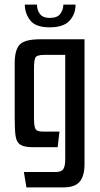

<svg xmlns="http://www.w3.org/2000/svg" viewBox="-20 -641 436 836"><path d="M95 175 84 108H221Q247 108 255.5 95.5Q264 83 264 52V-402H172Q139 -402 133.5 -389Q128 -376 128 -342V-129Q128 -89 135 -78.5Q142 -68 168 -68H239L231 0H123Q85 0 68 -11.5Q51 -23 47.5 -51Q44 -79 44 -129V-365Q44 -424 66 -447Q88 -470 156 -470H348V74Q348 124 327.5 149.5Q307 175 255 175ZM196 -522Q135 -522 111.5 -552.5Q88 -583 88 -621H141Q141 -597 154 -580Q167 -563 196 -563Q229 -563 242 -580Q255 -597 256 -621H309Q309 -579 282.5 -550.5Q256 -522 196 -522Z"/></svg>

Font: Smooch Sans SemiBold
Style: Bold
Weight: 600
Designer: Robert E. Leuschke
Foundry: Robert E. Leuschke
Version: Version 1.010; ttfautohint (v1.8.3)